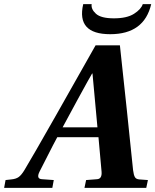

<svg xmlns="http://www.w3.org/2000/svg" viewBox="-44 -912 754 932"><path d="M-24 0 -17 -38 10 -41Q33 -43 46.5 -52.5Q60 -62 75 -87Q113 -150 226 -349L420 -692H538L572 -375Q576 -338 587 -230Q598 -122 602 -86Q605 -62 611 -52Q617 -42 633 -41L674 -38L666 0H366L374 -38L426 -42Q452 -43 449 -79L434 -246H234Q216 -213 187 -155.5Q158 -98 148 -79Q130 -43 161 -42L217 -38L210 0ZM260 -294H429L405 -555H403Q392 -537 333 -429Q274 -321 260 -294ZM360 -892H401Q397 -868 421.5 -845.5Q446 -823 509 -823Q572 -823 606.5 -845Q641 -867 649 -892H690Q656 -746 491 -746Q326 -746 360 -892Z"/></svg>

Font: Heuristica
Style: Bold Italic
Weight: 700
Italic angle: -13°
Version: Version 1.0.2